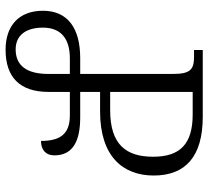

<svg xmlns="http://www.w3.org/2000/svg" viewBox="-50 -704 764 705"><g transform="rotate(90 332.5 -352.0)"><path d="M163 10C263 10 318 -41 318 -148V-226H404C468 -226 498 -196 498 -120C531 -120 551 -138 551 -169C551 -236 500 -264 412 -264H318V-337H390C555 -337 625 -421 625 -534C625 -650 556 -714 409 -714H164V-682H187C234 -682 252 -671 252 -605V-264H194C85 -264 20 -219 20 -127C20 -40 74 10 163 10ZM318 -374V-677H401C511 -677 556 -629 556 -532C556 -434 513 -374 385 -374ZM162 -27C109 -27 82 -66 82 -127C82 -193 122 -226 195 -226H252V-147C252 -67 221 -27 162 -27Z"/></g></svg>

Font: Noto Serif Georgian SemiCondensed Light
Style: Regular
Weight: 300
Width: 4
Designer: Monotype Design Team, Akaki Razmadze
Foundry: Google LLC
Version: Version 2.003